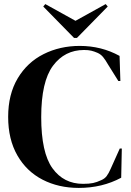

<svg xmlns="http://www.w3.org/2000/svg" viewBox="-20 -903 643 941"><path d="M20 -330Q20 -441 67 -519.5Q114 -598 194 -638Q274 -678 371 -678Q477 -678 566 -629L570 -506H560L510 -586Q497 -609 485.5 -623Q474 -637 458 -644Q442 -651 427.5 -654.5Q413 -658 392 -658Q297 -658 239.5 -580.5Q182 -503 182 -329Q182 -155 237 -78.5Q292 -2 387 -2Q417 -2 436 -6Q455 -10 476 -20Q493 -27 503 -40.5Q513 -54 523 -77L567 -175H577L574 -32Q481 18 366 18Q267 18 188.5 -22.5Q110 -63 65 -141.5Q20 -220 20 -330ZM508 -871 357 -717H343L192 -871L202 -883L350 -801L498 -883Z"/></svg>

Font: DeepMind Serif Display
Style: Regular
Weight: 800
Designer: Frank Grießhammer / Modifications: Colophon Foundry
Foundry: Colophon Foundry
Version: Version 5.002